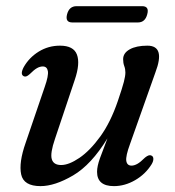

<svg xmlns="http://www.w3.org/2000/svg" viewBox="-20 -608 579 637"><path d="M482 -92Q488.5 -89.5 488.8 -81.2Q489 -73 483 -63Q462.5 -30 428.2 -10.2Q394 9.5 358 9.5Q302 9.5 302 -38Q302 -56.5 311.8 -83.5Q321.5 -110.5 336.5 -149Q283 -61.5 222.5 -26Q162 9.5 114.5 9.5Q58.5 9.5 50.2 -29.5Q42 -68.5 65 -134L128.5 -320Q141.5 -357 138.8 -372.2Q136 -387.5 122 -387.5Q112.5 -387.5 102.8 -382Q93 -376.5 78.5 -362Q66.5 -351 59 -355Q46 -361 58.5 -385Q76.5 -417 108.5 -436.8Q140.5 -456.5 179 -456.5Q224 -456.5 235.2 -427Q246.5 -397.5 228 -343L162.5 -147.5Q146 -99.5 151.8 -80Q157.5 -60.5 183 -60.5Q208.5 -60.5 243.5 -84.2Q278.5 -108 312.8 -155.2Q347 -202.5 371 -273Q386 -317 391 -336.5Q396 -356 396 -367.5Q396 -379 392.2 -389Q388.5 -399 388.5 -411.5Q388.5 -432 410.2 -444.2Q432 -456.5 469 -456.5Q529.5 -456.5 495.5 -367.5L411.5 -130.5Q396.5 -90 399 -74.2Q401.5 -58.5 416.5 -58.5Q425 -58.5 435.5 -64.2Q446 -70 461.5 -85.5Q474.5 -96 482 -92ZM202.5 -560.5Q209.5 -587.5 234 -587.5H451.5Q476 -587.5 468.5 -560.5Q461.5 -533.5 437.5 -533.5H220Q195.5 -533.5 202.5 -560.5Z"/></svg>

Font: Fraunces 72pt Soft
Style: Italic
Weight: 400
Italic angle: -16°
Version: Version 1.000;[b76b70a41]